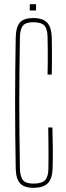

<svg xmlns="http://www.w3.org/2000/svg" viewBox="-20 -890 314 916"><path d="M139 6Q95 6 75.5 -15.8Q56 -37.5 55 -87Q53.5 -173.5 52.8 -250Q52 -326.5 52 -399.5Q52 -472.5 52.8 -548.8Q53.5 -625 55 -711Q56 -761.5 75.2 -782.8Q94.5 -804 138 -804Q184 -804 204.8 -782.2Q225.5 -760.5 227 -711Q227.5 -690.5 227.8 -656.5Q228 -622.5 227.8 -588.5Q227.5 -554.5 227 -534H207Q207.5 -563.5 207.8 -593Q208 -622.5 207.8 -652Q207.5 -681.5 207 -711Q206.5 -752.5 191.5 -768.2Q176.5 -784 138 -784Q103.5 -784 89.8 -768.2Q76 -752.5 75 -711Q73.5 -625 72.8 -548.8Q72 -472.5 72 -399.5Q72 -326.5 72.8 -250Q73.5 -173.5 75 -87Q76 -46.5 90 -30.2Q104 -14 139 -14Q179 -14 194.8 -30.2Q210.5 -46.5 211 -87Q211.5 -119.5 211.5 -152Q211.5 -184.5 211 -217Q210.5 -249.5 210 -282H230Q231.5 -229.5 232 -184.5Q232.5 -139.5 231 -87Q229.5 -37.5 208.2 -15.8Q187 6 139 6ZM122 -840V-870H152V-840Z"/></svg>

Font: Big Shoulders Display Thin Thin
Style: Regular
Weight: 250
Version: Version 2.002